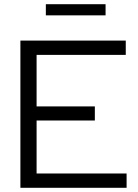

<svg xmlns="http://www.w3.org/2000/svg" viewBox="-20 -893 656 913"><path d="M77 0V-700H578V-632H154V-387H431V-320H154V-68H582V0ZM198 -820V-873H482V-820Z"/></svg>

Font: Red Hat Display
Style: Regular
Weight: 300
Designer: Pentagram, MCKL
Foundry: Pentagram, MCKL
Version: Version 1.023